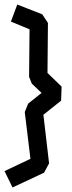

<svg xmlns="http://www.w3.org/2000/svg" viewBox="-45 -712 316 845"><path d="M10 113 -25 41 89 -13 64 -219 79 -256 138 -303 95 -344 83 -374 85 -583 3 -617 31 -692 141 -649 166 -611 164 -391 226 -331 224 -269 146 -207 171 7 149 48Z"/></svg>

Font: ZCOOL KuaiLe
Style: Regular
Weight: 400
Designer: Lui Bingke
Foundry: ZCOOL
Version: Version 3.51;August 12, 2021;FontCreator 13.0.0.2613 64-bit